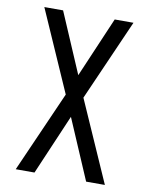

<svg xmlns="http://www.w3.org/2000/svg" viewBox="-83 -581 666 857"><g transform="rotate(10 250.0 -152.5)"><path d="M48 215 210 -152 48 -520H133L250 -247L367 -520H452L290 -152L452 215H367L250 -58L133 215Z"/></g></svg>

Font: Iosevka SS04
Style: Regular
Weight: 400
Monospace: yes
Designer: Belleve Invis
Foundry: Belleve Invis
Version: Version 19.0.0; ttfautohint (v1.8.4)